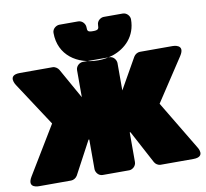

<svg xmlns="http://www.w3.org/2000/svg" viewBox="-111 -876 1083 1010"><g transform="rotate(-10 430.0 -371.0)"><path d="M540 -158 634 18C640 29 653 38 667 38H841C912 38 873 -19 873 -19L717 -279L867 -507C907 -568 836 -566 836 -566H662C650 -566 636 -558 629 -546L536 -382V-528C536 -544 522 -566 499 -566H357C341 -566 320 -551 320 -528V-384L229 -546C223 -556 210 -566 196 -566H21C-51 -566 -10 -507 -10 -507L142 -275L-13 -19C-50 42 19 38 19 38H189C201 38 215 30 222 18L316 -158H320V0C320 16 334 38 357 38H499C515 38 536 23 536 0V-158ZM232 -743C232 -766 254 -780 270 -780H370C393 -780 408 -759 408 -743C408 -721 411 -716 439 -716C466 -716 470 -722 470 -743C470 -766 491 -780 507 -780H608C631 -780 646 -759 646 -743C646 -651 586 -596 520 -573C495 -565 468 -560 439 -560C328 -560 232 -623 232 -743Z"/></g></svg>

Font: Asimov Print
Style: E
Weight: 500
Designer: Google
Version: Version 2.000980; 2014